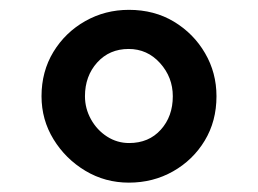

<svg xmlns="http://www.w3.org/2000/svg" viewBox="-20 -832 537 400"><path d="M248.5 -451.5Q199 -451.5 157.8 -476.2Q116.5 -501 91.5 -541.8Q66.5 -582.5 66.5 -631.5Q66.5 -683 91.2 -723.8Q116 -764.5 157.5 -788Q199 -811.5 248.5 -811.5Q301.5 -811.5 342.5 -786.8Q383.5 -762 407.2 -721.2Q431 -680.5 431 -631.5Q431 -579.5 406.5 -539Q382 -498.5 340.5 -475Q299 -451.5 248.5 -451.5ZM249 -534Q290 -534 315 -561.8Q340 -589.5 340 -631.5Q340 -671 313.5 -700.5Q287 -730 248 -730Q208 -730 182.5 -701.8Q157 -673.5 157 -631.5Q157 -606 169.5 -583.5Q182 -561 203 -547.5Q224 -534 249 -534Z"/></svg>

Font: Merriweather 20pt ExtraBold
Style: Regular
Weight: 800
Version: Version 2.100